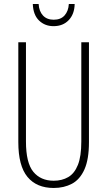

<svg xmlns="http://www.w3.org/2000/svg" viewBox="-20 -924 533 954"><path d="M422 -218Q422 -132 399.5 -82Q377 -32 337.5 -11Q298 10 247 10Q162 10 116.5 -45Q71 -100 71 -218V-714H109V-221Q109 -115 145.5 -70.5Q182 -26 247 -26Q288 -26 319 -44Q350 -62 367 -104.5Q384 -147 384 -221V-714H422ZM351 -904Q350 -854 321.5 -824Q293 -794 246 -794Q203 -794 174 -822Q145 -850 143 -904H172Q174 -868 193.5 -847Q213 -826 247 -826Q282 -826 301 -847.5Q320 -869 322 -904Z"/></svg>

Font: Noto Sans Lao ExtraCondensed ExtraLight
Style: Regular
Weight: 200
Width: 2
Designer: Monotype Design Team
Foundry: Monotype Imaging Inc.
Version: Version 2.003; ttfautohint (v1.8.4.7-5d5b)